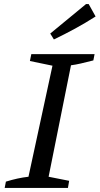

<svg xmlns="http://www.w3.org/2000/svg" viewBox="-20 -924 490 944"><path d="M3 0 9 -31Q38 -40 65.5 -46Q93 -52 120 -55L238 -601L127 -624L134 -658H445L439 -627Q404 -618 378 -612Q352 -606 329 -603L219 -55L320 -35L314 0ZM245 -730 227 -759 403 -904H416L450 -843Q400 -811 349.5 -783.5Q299 -756 245 -730Z"/></svg>

Font: Piazzolla Thin Medium
Style: Italic
Weight: 500
Italic angle: -11.3°
Version: Version 2.005